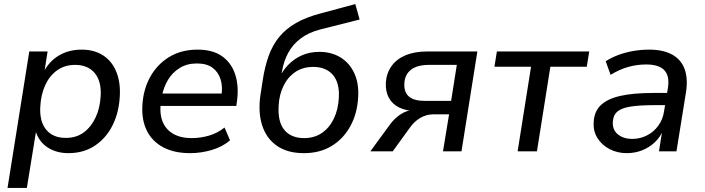

<svg xmlns="http://www.w3.org/2000/svg" viewBox="-20 -744 3468 944"><path d="M17 180 124 -491H214L198 -389H194Q213 -426 241 -450.5Q269 -475 304.5 -487.5Q340 -500 381 -500Q443 -500 486.5 -472Q530 -444 551.5 -392Q573 -340 569 -271Q565 -192 534 -129Q503 -66 447.5 -28.5Q392 9 316 9Q257 9 213.5 -19.5Q170 -48 154 -103H158L112 180ZM304 -66Q356 -66 392.5 -93.5Q429 -121 450.5 -167.5Q472 -214 475 -273Q479 -345 445.5 -385Q412 -425 349 -425Q298 -425 260.5 -398Q223 -371 202 -324.5Q181 -278 178 -219Q174 -147 207 -106.5Q240 -66 304 -66Z M915 9Q837 9 783 -19.5Q729 -48 702.5 -100.5Q676 -153 680 -225Q684 -303 718 -365Q752 -427 811.5 -463.5Q871 -500 951 -500Q1028 -500 1074 -466Q1120 -432 1137.5 -374.5Q1155 -317 1145 -246L1142 -223H752L761 -284H1088L1068 -268Q1076 -316 1065 -352.5Q1054 -389 1025.5 -410.5Q997 -432 948 -432Q899 -432 863 -409.5Q827 -387 805.5 -350.5Q784 -314 776 -271L772 -247Q763 -191 778 -150Q793 -109 830 -87Q867 -65 922 -65Q965 -65 1007 -77Q1049 -89 1084 -117L1111 -54Q1074 -22 1021 -6.5Q968 9 915 9Z M1474 9Q1393 9 1341 -27.5Q1289 -64 1268.5 -129Q1248 -194 1261 -280L1272 -351Q1282 -417 1301 -469.5Q1320 -522 1352.5 -562Q1385 -602 1435.5 -631Q1486 -660 1560 -679L1727 -724L1748 -648L1554 -599Q1497 -584 1458.5 -555Q1420 -526 1397.5 -485Q1375 -444 1366 -391L1361 -356H1351Q1368 -395 1397 -425Q1426 -455 1464.5 -472Q1503 -489 1550 -489Q1610 -489 1654.5 -461.5Q1699 -434 1722 -384Q1745 -334 1741 -267Q1737 -187 1703 -124.5Q1669 -62 1611 -26.5Q1553 9 1474 9ZM1475 -65Q1526 -65 1563 -90.5Q1600 -116 1621.5 -161Q1643 -206 1646 -264Q1650 -337 1616.5 -376Q1583 -415 1520 -415Q1469 -415 1432 -390Q1395 -365 1374 -322Q1353 -279 1350 -226Q1345 -144 1378.5 -104.5Q1412 -65 1475 -65Z M1801 0 1896 -130Q1920 -163 1950.5 -182.5Q1981 -202 2008 -202H2022V-198Q1977 -199 1943.5 -215Q1910 -231 1892.5 -262Q1875 -293 1877 -337Q1880 -384 1905 -419Q1930 -454 1974.5 -472.5Q2019 -491 2081 -491H2327L2249 0H2158L2188 -182H2113Q2075 -182 2045 -163.5Q2015 -145 1995 -116L1911 0ZM2068 -248H2198L2226 -425H2089Q2031 -425 2000.5 -401Q1970 -377 1968 -333Q1966 -290 1991 -269Q2016 -248 2068 -248Z M2525 0 2591 -416H2411L2423 -491H2877L2865 -416H2686L2620 0Z M3062 9Q3015 9 2977 -11Q2939 -31 2917.5 -65Q2896 -99 2899 -143Q2901 -195 2933.5 -226.5Q2966 -258 3030 -272.5Q3094 -287 3192 -287H3273L3263 -227H3197Q3125 -227 3080.5 -220Q3036 -213 3015.5 -195.5Q2995 -178 2993 -145Q2991 -104 3019 -82.5Q3047 -61 3088 -61Q3126 -61 3159.5 -77.5Q3193 -94 3216 -125Q3239 -156 3245 -197L3264 -312Q3273 -370 3246.5 -398.5Q3220 -427 3157 -427Q3112 -427 3069 -415Q3026 -403 2982 -376L2958 -443Q2986 -461 3021 -474Q3056 -487 3094.5 -493.5Q3133 -500 3171 -500Q3241 -500 3285 -475.5Q3329 -451 3346 -404.5Q3363 -358 3353 -292L3306 0H3220L3237 -108H3242Q3227 -70 3199 -44Q3171 -18 3136 -4.5Q3101 9 3062 9Z"/></svg>

Font: Nunito Sans 10pt Medium
Style: Italic
Weight: 500
Italic angle: -9°
Designer: Vernon Adams
Foundry: Vernon Adams
Version: Version 3.101;gftools[0.9.27]